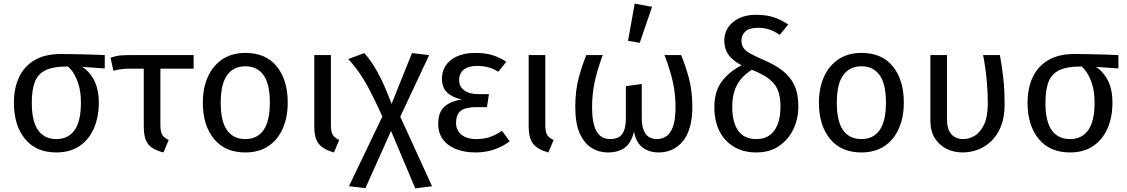

<svg xmlns="http://www.w3.org/2000/svg" viewBox="-20 -832 6239 1063"><path d="M560 -527V-453L416 -463L351 -464Q277 -464 234 -444Q191 -424 173.5 -380Q156 -336 156 -263Q156 -160 191 -111Q226 -62 292 -62Q358 -62 393 -111.5Q428 -161 428 -264Q428 -324 414 -367.5Q400 -411 379.5 -438.5Q359 -466 337 -477L419 -469Q462 -453 494.5 -399.5Q527 -346 527 -264Q527 -183 499.5 -120.5Q472 -58 419.5 -23Q367 12 292 12Q180 12 118.5 -63Q57 -138 57 -263Q57 -343 85 -403.5Q113 -464 170.5 -498.5Q228 -533 317 -533Q357 -533 400 -532Q443 -531 484.5 -530Q526 -529 560 -527Z M914 -57 885 12Q824 -3 800 -34.5Q776 -66 776 -129V-468H868V-141Q868 -102 878.5 -85Q889 -68 914 -57ZM608 -440 592 -512Q619 -522 640.5 -524.5Q662 -527 699 -527H1052V-452H707Q681 -452 665 -450.5Q649 -449 637 -447Q625 -445 608 -440Z M1339 -539Q1452 -539 1512.5 -464Q1573 -389 1573 -264Q1573 -183 1545.5 -120.5Q1518 -58 1465.5 -23Q1413 12 1338 12Q1226 12 1164.5 -63Q1103 -138 1103 -263Q1103 -345 1131 -407Q1159 -469 1211.5 -504Q1264 -539 1339 -539ZM1339 -465Q1273 -465 1237.5 -416Q1202 -367 1202 -263Q1202 -160 1237 -111Q1272 -62 1338 -62Q1404 -62 1439 -111.5Q1474 -161 1474 -264Q1474 -367 1439 -416Q1404 -465 1339 -465Z M1720 -527H1812V-141Q1812 -102 1822.5 -85Q1833 -68 1858 -57L1829 12Q1770 -4 1745 -35.5Q1720 -67 1720 -130Z M1908 -505 1997 -538Q2017 -516 2034.5 -490.5Q2052 -465 2070 -433Q2088 -401 2107 -358Q2126 -315 2148 -257L2196 -186L2372 199L2279 211L2145 -107L2097 -187Q2066 -255 2041.5 -304Q2017 -353 1995.5 -388.5Q1974 -424 1953 -451.5Q1932 -479 1908 -505ZM2148 -257 2261 -538 2356 -527 2196 -186 2145 -107 2003 210 1912 199 2097 -187Z M2612 -539Q2668 -539 2708.5 -526Q2749 -513 2783 -490L2739 -435Q2712 -451 2685 -459Q2658 -467 2621 -467Q2573 -467 2547.5 -446.5Q2522 -426 2522 -388Q2522 -353 2550 -332Q2578 -311 2626 -311H2687L2676 -239H2620Q2557 -239 2531 -218.5Q2505 -198 2505 -151Q2505 -112 2534 -87Q2563 -62 2618 -62Q2660 -62 2694 -74Q2728 -86 2759 -108L2802 -50Q2765 -21 2716.5 -4.5Q2668 12 2613 12Q2552 12 2505 -6.5Q2458 -25 2432 -60.5Q2406 -96 2406 -147Q2406 -212 2442.5 -243Q2479 -274 2538 -281Q2485 -292 2456 -319.5Q2427 -347 2427 -395Q2427 -462 2477.5 -500.5Q2528 -539 2612 -539Z M2907 -527H2999V-141Q2999 -102 3009.5 -85Q3020 -68 3045 -57L3016 12Q2957 -4 2932 -35.5Q2907 -67 2907 -130Z M3659 -527H3751Q3774 -472 3793.5 -401.5Q3813 -331 3813 -239Q3813 -173 3798.5 -125Q3784 -77 3758 -47Q3732 -17 3698.5 -2.5Q3665 12 3627 12Q3573 12 3536.5 -16.5Q3500 -45 3490 -105Q3477 -44 3441.5 -16Q3406 12 3344 12Q3296 12 3255.5 -13Q3215 -38 3190 -93Q3165 -148 3165 -239Q3165 -331 3184 -401Q3203 -471 3226 -527H3317Q3286 -443 3272 -377Q3258 -311 3258 -238Q3258 -176 3269.5 -137Q3281 -98 3303.5 -80Q3326 -62 3358 -62Q3383 -62 3402.5 -71Q3422 -80 3433.5 -105.5Q3445 -131 3445 -181V-355L3533 -367V-181Q3533 -138 3543.5 -111.5Q3554 -85 3573 -73.5Q3592 -62 3617 -62Q3643 -62 3666.5 -76Q3690 -90 3705 -128.5Q3720 -167 3720 -240Q3720 -311 3705.5 -377Q3691 -443 3659 -527ZM3457 -606 3494 -812 3590 -794 3522 -595Z M3990 -608Q3990 -646 4010 -678Q4030 -710 4069.5 -730Q4109 -750 4166 -750Q4225 -750 4266.5 -735.5Q4308 -721 4344 -696L4297 -639Q4266 -660 4238.5 -669Q4211 -678 4177 -678Q4127 -678 4106 -657.5Q4085 -637 4085 -608Q4085 -586 4094.5 -569.5Q4104 -553 4130.5 -537.5Q4157 -522 4206 -501Q4270 -474 4313 -440.5Q4356 -407 4378 -360Q4400 -313 4400 -243Q4400 -175 4372.5 -117Q4345 -59 4293 -23.5Q4241 12 4167 12Q4098 12 4045.5 -18Q3993 -48 3964 -104.5Q3935 -161 3935 -240Q3935 -333 3984 -391Q4033 -449 4106 -480L4156 -454Q4118 -432 4090.5 -403.5Q4063 -375 4048.5 -335Q4034 -295 4034 -240Q4034 -155 4067 -108.5Q4100 -62 4167 -62Q4232 -62 4266.5 -108.5Q4301 -155 4301 -243Q4301 -284 4292.5 -315Q4284 -346 4264.5 -369.5Q4245 -393 4212 -412.5Q4179 -432 4130 -451Q4076 -472 4045.5 -496Q4015 -520 4002.5 -547.5Q3990 -575 3990 -608Z M4750 -539Q4863 -539 4923.5 -464Q4984 -389 4984 -264Q4984 -183 4956.5 -120.5Q4929 -58 4876.5 -23Q4824 12 4749 12Q4637 12 4575.5 -63Q4514 -138 4514 -263Q4514 -345 4542 -407Q4570 -469 4622.5 -504Q4675 -539 4750 -539ZM4750 -465Q4684 -465 4648.5 -416Q4613 -367 4613 -263Q4613 -160 4648 -111Q4683 -62 4749 -62Q4815 -62 4850 -111.5Q4885 -161 4885 -264Q4885 -367 4850 -416Q4815 -465 4750 -465Z M5423 -527H5516Q5528 -462 5535 -397Q5542 -332 5542 -255Q5542 -184 5522 -133.5Q5502 -83 5468 -50.5Q5434 -18 5393 -3Q5352 12 5310 12Q5261 12 5220.5 -8Q5180 -28 5155.5 -67Q5131 -106 5131 -163V-527H5223V-171Q5223 -116 5247 -89Q5271 -62 5314 -62Q5344 -62 5375 -79.5Q5406 -97 5427.5 -141Q5449 -185 5449 -263Q5449 -319 5443 -386Q5437 -453 5423 -527Z M6172 -527V-453L6028 -463L5963 -464Q5889 -464 5846 -444Q5803 -424 5785.5 -380Q5768 -336 5768 -263Q5768 -160 5803 -111Q5838 -62 5904 -62Q5970 -62 6005 -111.5Q6040 -161 6040 -264Q6040 -324 6026 -367.5Q6012 -411 5991.5 -438.5Q5971 -466 5949 -477L6031 -469Q6074 -453 6106.5 -399.5Q6139 -346 6139 -264Q6139 -183 6111.5 -120.5Q6084 -58 6031.5 -23Q5979 12 5904 12Q5792 12 5730.5 -63Q5669 -138 5669 -263Q5669 -343 5697 -403.5Q5725 -464 5782.5 -498.5Q5840 -533 5929 -533Q5969 -533 6012 -532Q6055 -531 6096.5 -530Q6138 -529 6172 -527Z"/></svg>

Font: Fira Sans Variable
Style: Regular
Weight: 400
Designer: Carrois Corporate & Edenspiekermann AG
Foundry: Carrois Corporate GbR & Edenspiekermann AG
Version: Version 4.202